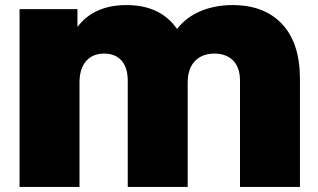

<svg xmlns="http://www.w3.org/2000/svg" viewBox="-20 -736 1252 756"><path d="M1091 -641C1044.3 -691 979.3 -716 896 -716C850 -716 808.2 -708.2 770.5 -692.5C732.8 -676.8 701.7 -653.3 677 -622C633.7 -684.7 567.3 -716 478 -716C392.7 -716 328.3 -687.3 285 -630V-700H57V0H293V-410C293 -447.3 301.7 -475.8 319 -495.5C336.3 -515.2 360 -525 390 -525C419.3 -525 442.2 -515.8 458.5 -497.5C474.8 -479.2 483 -452.7 483 -418V0H719V-410C719 -447.3 728.5 -475.8 747.5 -495.5C766.5 -515.2 792 -525 824 -525C855.3 -525 880 -515.8 898 -497.5C916 -479.2 925 -452.7 925 -418V0H1161V-425C1161 -519 1137.7 -591 1091 -641Z"/></svg>

Font: Montserrat Custom Black
Style: Regular
Weight: 900
Designer: Julieta Ulanovsky
Foundry: Julieta Ulanovsky
Version: Version 7.200